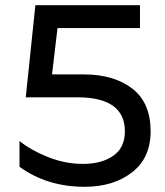

<svg xmlns="http://www.w3.org/2000/svg" viewBox="-20 -708 636 738"><path d="M116 -688H518V-600H201L180 -422H302Q418 -422 488.5 -367.5Q559 -313 559 -203Q559 -101 487.5 -45.5Q416 10 305 10Q161 10 55 -67V-166Q98 -131 164 -104.5Q230 -78 299 -78Q370 -78 415 -109Q460 -140 460 -203Q460 -334 277 -334H79Z"/></svg>

Font: Roundo Medium
Style: Regular
Weight: 500
Designer: Namrata Goyal (Gurmukhi), Shiva Nallaperumal (Latin)
Foundry: Indian Type Foundry
Version: Version 1.000;PS 1.0;hotconv 1.0.88;makeotf.lib2.5.647800